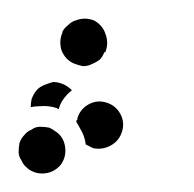

<svg xmlns="http://www.w3.org/2000/svg" viewBox="-38 -45 208 206"><path d="M32 114Q33 124 27 132Q20 140 10 141Q0 142 -8 136Q-9 135 -9 135Q-13 132 -15 127Q-18 123 -18 118Q-18 113 -17 108Q-15 103 -12 100Q-9 96 -4 94Q0 91 5 91Q10 91 15 92Q19 94 23 97Q31 103 32 114ZM54 110Q56 111 58 112Q60 113 62 114Q72 116 81 111Q90 106 93 96Q96 86 91 77Q86 68 76 65Q66 62 57 67Q48 72 45 82V83Q45 84 44 84Q44 85 44 86Q46 89 48 93Q53 101 54 110ZM23 71Q24 72 25 72Q27 65 31 60Q35 55 39 52Q39 51 38 51Q38 50 37 50Q34 47 29 45Q24 43 19 43Q15 44 10 46Q5 48 2 51Q2 52 1 52Q-2 56 -4 61Q-5 65 -5 70Q-1 69 4 69Q14 68 23 71ZM28 9Q32 19 41 23Q46 25 51 26Q56 26 60 24Q65 22 69 19Q72 16 74 11H75Q79 1 75 -9Q72 -18 63 -23Q58 -25 53 -25Q48 -25 43 -23Q39 -22 35 -18Q31 -15 29 -11V-10Q25 -1 28 9Z"/></svg>

Font: FRB American Cursive Dotted Black
Style: Bold Italic
Weight: 900
Italic angle: -25°
Version: Version 2.0;Modular Font Editor K font №1